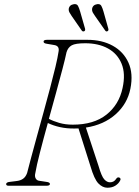

<svg xmlns="http://www.w3.org/2000/svg" viewBox="-20 -891 668 921"><path d="M556 -24.5Q549.5 -11 534 -0.8Q518.5 9.5 495 9.5Q472 9.5 452 -11Q432 -31.5 414 -93.5L356.5 -275Q347 -274.5 337.5 -274.5Q300.5 -274 267.8 -281.2Q235 -288.5 209.5 -301Q188.5 -225.5 171.8 -160.2Q155 -95 149.5 -61Q145.5 -45.5 151 -35.5Q156.5 -25.5 167 -24L203 -18.5Q219.5 -16.5 219.5 -8.5Q219.5 0 202.5 0H21.5Q9.5 0 9.5 -8Q9.5 -17.5 30.5 -19L58.5 -22.5Q77.5 -24.5 90.2 -33.2Q103 -42 110 -61Q116.5 -87.5 128.8 -133Q141 -178.5 156.5 -234.8Q172 -291 188.5 -351Q205 -411 220 -467.5Q235 -524 246 -570.2Q257 -616.5 261 -644Q266 -671 240 -675L204.5 -681Q195 -682.5 192 -685.2Q189 -688 189 -691.5Q189 -700 205.5 -700H399Q469.5 -700 521 -671.5Q572.5 -643 596.2 -590.5Q620 -538 605.5 -465.5Q591 -393 534.8 -342.8Q478.5 -292.5 392 -279L452.5 -95.5Q467 -45 480 -30.8Q493 -16.5 507.5 -16.5Q527 -16.5 537.5 -33.5Q543.5 -43 553 -39Q557 -37.5 558 -33Q559 -28.5 556 -24.5ZM299 -640Q293 -610.5 279.5 -559.5Q266 -508.5 249 -446.2Q232 -384 214.5 -321Q235 -310 264.2 -301.5Q293.5 -293 329 -293Q430 -293 490.5 -341Q551 -389 568 -469Q583 -537.5 563.2 -585.5Q543.5 -633.5 498 -658.5Q452.5 -683.5 388.5 -683.5Q342 -683.5 324 -673.5Q306 -663.5 299 -640ZM364.5 -835.5 388 -753.5Q390 -744.5 384.5 -741.5Q377.5 -738 372.5 -744L324 -814Q318.5 -822.5 313.8 -830.2Q309 -838 309.5 -847Q312 -867.5 334.5 -871Q348.5 -873 354 -863Q359.5 -853 364.5 -835.5ZM476.5 -835.5 499.5 -753.5Q502 -745 496 -741.5Q489.5 -738 485 -744L436 -814Q430 -822.5 425.5 -830.2Q421 -838 421.5 -847Q424 -867.5 446 -871Q460.5 -873 466 -863Q471.5 -853 476.5 -835.5Z"/></svg>

Font: Fraunces 9pt Thin
Style: Italic
Weight: 100
Italic angle: -16°
Version: Version 1.000;[b76b70a41]